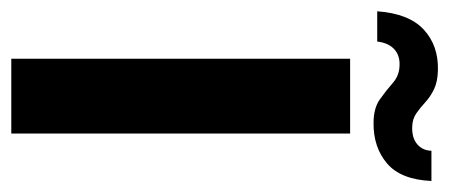

<svg xmlns="http://www.w3.org/2000/svg" viewBox="-283 -548 796 340"><g transform="rotate(90 115.0 -378.0)"><path d="M49 0V-600H181.5V0ZM212 -744H265.5Q263 -689.5 234.2 -665.2Q205.5 -641 162.5 -641.5Q136.5 -641.5 120.8 -652.8Q105 -664 92 -675.5Q79 -687 61.5 -687.5Q43.5 -688.5 32.2 -678.2Q21 -668 18.5 -648H-35Q-31 -704 -2.8 -730.2Q25.5 -756.5 69 -755.5Q90 -755 103.2 -748.5Q116.5 -742 126.2 -733Q136 -724 145.8 -717.2Q155.5 -710.5 168.5 -710Q188.5 -709 200 -718.5Q211.5 -728 212 -744Z"/></g></svg>

Font: Big Shoulders Stencil Text Thin ExtraBold
Style: Regular
Weight: 800
Version: Version 2.001